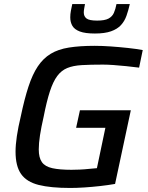

<svg xmlns="http://www.w3.org/2000/svg" viewBox="-20 -923 731 951"><path d="M328 8Q231 8 171.5 -7Q112 -22 84.5 -61Q57 -100 57 -172Q57 -205 63.5 -249Q70 -293 83 -347Q101 -433 121 -494Q141 -555 167.5 -594.5Q194 -634 231 -656.5Q268 -679 321.5 -687.5Q375 -696 448 -696Q486 -696 528.5 -693Q571 -690 613 -685.5Q655 -681 687 -675L669 -588Q638 -592 604 -595.5Q570 -599 540.5 -601Q511 -603 490 -603Q428 -603 385 -600.5Q342 -598 313 -586Q284 -574 263.5 -546.5Q243 -519 227 -470Q211 -421 196 -344Q184 -292 178 -252.5Q172 -213 172 -183Q172 -142 187.5 -120Q203 -98 239 -90Q275 -82 334 -82Q352 -82 375 -83Q398 -84 421 -86.5Q444 -89 460 -90L502 -290H357L376 -377H628L550 -12Q516 -6 476 -1.5Q436 3 397.5 5.5Q359 8 328 8ZM450 -757Q402 -757 375.5 -767Q349 -777 338.5 -795Q328 -813 328 -837Q328 -853 331 -869Q334 -885 338 -903H401Q399 -891 397 -880.5Q395 -870 395 -861Q395 -842 408.5 -831.5Q422 -821 461 -821Q499 -821 517.5 -831Q536 -841 544 -859Q552 -877 557 -903H623Q616 -872 606.5 -845Q597 -818 579 -798.5Q561 -779 530 -768Q499 -757 450 -757Z"/></svg>

Font: Saira Thin Medium
Style: Italic
Weight: 500
Italic angle: -12°
Version: Version 1.101